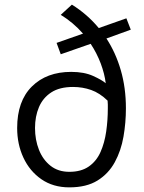

<svg xmlns="http://www.w3.org/2000/svg" viewBox="-20 -796 621 828"><path d="M279 12Q209 12 158.5 -23Q108 -58 81 -116Q54 -174 54 -244Q54 -360 117.5 -423Q181 -486 287 -486Q343 -486 381.5 -468.5Q420 -451 436 -437Q431 -478 414.5 -522Q398 -566 371 -607L242 -562L224 -611L338 -651Q296 -699 242 -732L290 -776Q356 -735 406 -675L525 -717L544 -668L439 -630Q479 -569 501 -493Q523 -417 523 -329Q523 -267 512.5 -206.5Q502 -146 475 -96.5Q448 -47 400.5 -17.5Q353 12 279 12ZM279 -55Q330 -55 363 -78Q396 -101 413.5 -140.5Q431 -180 438 -229Q445 -278 445 -329Q445 -337 445 -345Q445 -353 444 -362Q410 -395 373 -408Q336 -421 295 -421Q237 -421 201 -397.5Q165 -374 148 -334Q131 -294 131 -244Q131 -193 148 -150Q165 -107 198 -81Q231 -55 279 -55Z"/></svg>

Font: Ubuntu Sans
Style: Regular
Weight: 400
Designer: Dalton Maag Ltd
Foundry: Dalton Maag Ltd
Version: Version 1.006; ttfautohint (v1.8.4.7-5d5b)